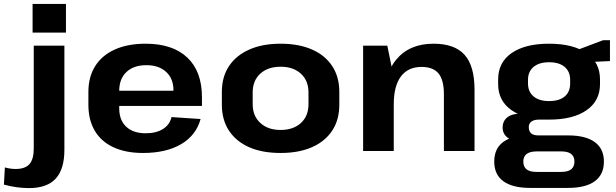

<svg xmlns="http://www.w3.org/2000/svg" viewBox="-102 -774 3155 984"><path d="M46 190Q16 190 -17 185.5Q-50 181 -82 172L-77 84Q-63 88 -49 90Q-35 92 -22 92Q27 92 49 67Q71 42 71 -13V-540H228V-6Q228 93 183.5 141.5Q139 190 46 190ZM236 -754V-607H65V-754Z M631 10Q543 10 480 -19Q417 -48 384 -103.5Q351 -159 351 -237V-303Q351 -380 386 -435.5Q421 -491 487 -520.5Q553 -550 644 -550Q783 -550 858 -479Q933 -408 933 -276V-231H480V-309H809L787 -279V-311Q787 -371 749.5 -405.5Q712 -440 648 -440Q583 -440 546 -405Q509 -370 509 -308V-219Q509 -158 545 -124.5Q581 -91 644 -91Q699 -91 733.5 -113Q768 -135 777 -174L926 -164Q903 -80 826 -35Q749 10 631 10Z M1336 10Q1242 10 1175 -19.5Q1108 -49 1071.5 -104.5Q1035 -160 1035 -237V-303Q1035 -380 1071.5 -435Q1108 -490 1175.5 -520Q1243 -550 1336 -550Q1429 -550 1496.5 -520.5Q1564 -491 1600.5 -435.5Q1637 -380 1637 -303V-237Q1637 -160 1600.5 -104.5Q1564 -49 1496.5 -19.5Q1429 10 1336 10ZM1336 -108Q1401 -108 1440 -143.5Q1479 -179 1479 -240V-300Q1479 -361 1440 -396.5Q1401 -432 1336 -432Q1271 -432 1232 -396.5Q1193 -361 1193 -300V-240Q1193 -180 1232 -144Q1271 -108 1336 -108Z M2173 -291Q2173 -364 2145.5 -397.5Q2118 -431 2058 -431Q1989 -431 1952.5 -382Q1916 -333 1916 -239L1860 -158V-227Q1860 -384 1927.5 -467Q1995 -550 2120 -550Q2228 -550 2279 -493Q2330 -436 2330 -314V0H2173ZM1759 -540H1883L1916 -378V0H1759Z M2712 -161Q2589 -161 2520 -209Q2451 -257 2451 -343V-367Q2451 -454 2520 -502Q2589 -550 2712 -550Q2835 -550 2904 -502Q2973 -454 2973 -367V-343Q2973 -257 2904 -209Q2835 -161 2712 -161ZM2614 189Q2525 189 2478 155Q2431 121 2431 54Q2431 -12 2476.5 -46Q2522 -80 2613 -80H2810Q2899 -80 2946 -46Q2993 -12 2993 54Q2993 121 2946 155Q2899 189 2810 189ZM2775 107Q2842 107 2842 54Q2842 2 2775 2H2649Q2580 2 2580 54Q2580 108 2649 107ZM2568 -49Q2525 -49 2499.5 -68.5Q2474 -88 2474 -120Q2474 -154 2498.5 -173Q2523 -192 2569 -192H2712V-161H2659Q2635 -161 2621 -150.5Q2607 -140 2608 -120Q2609 -100 2621 -90Q2633 -80 2658 -80H2712V-49ZM2712 -256Q2764 -256 2792 -279.5Q2820 -303 2820 -346V-365Q2820 -407 2792 -431Q2764 -455 2712 -455Q2661 -455 2632.5 -431Q2604 -407 2604 -365V-346Q2604 -304 2632.5 -280Q2661 -256 2712 -256ZM2830 -508 2989 -568H3024V-461L2830 -452Z"/></svg>

Font: Pathway Extreme
Style: Bold
Weight: 700
Designer: Eduardo Rodriguez Tunni
Foundry: Eduardo Rodriguez Tunni
Version: Version 1.001;gftools[0.9.26]